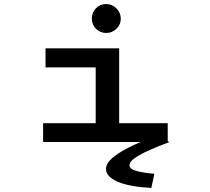

<svg xmlns="http://www.w3.org/2000/svg" viewBox="-20 -702 1040 949"><path d="M193 0V-93H453V-369H205V-463H569V-93H809V0ZM505 -539Q475 -539 454.5 -559.5Q434 -580 434 -610Q434 -640 454 -661Q474 -682 505 -682Q534 -682 555.5 -660.5Q577 -639 577 -610Q577 -580 555.5 -559.5Q534 -539 505 -539ZM743 157 728 227Q618 221 561 196Q504 171 504 133Q504 106 535 79Q566 52 620.5 25Q675 -2 746 -28L818 0Q766 19 721 39Q676 59 648 78Q620 97 620 115Q620 134 656 143.5Q692 153 743 157Z"/></svg>

Font: Inconsolata UltraExpanded SemiBold
Style: Regular
Weight: 600
Width: 9
Monospace: yes
Designer: Raph Levien, Cyreal, Brenton Simpson
Foundry: Raph Levien, Cyreal, Google
Version: Version 3.001; ttfautohint (v1.8.2.53-6de2)